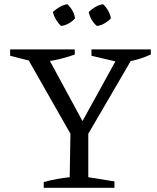

<svg xmlns="http://www.w3.org/2000/svg" viewBox="-20 -889 743 909"><path d="M335 -218 104 -624V-645H192L384 -291H357L552 -645H613L614 -626L376 -218ZM187 0V-27Q219 -36 249.5 -41.5Q280 -47 310 -50L314 -285H398V-50L522 -30V0ZM153 -593 28 -625V-655H334V-631Q290 -615 245 -605.5Q200 -596 153 -593ZM549 -593 413 -625V-655H694V-631Q659 -615 623 -605.5Q587 -596 549 -593ZM299 -869Q313 -856 323 -838.5Q333 -821 335 -802Q324 -789 306 -778.5Q288 -768 269 -766Q256 -778 245.5 -795.5Q235 -813 230 -832Q244 -845 261.5 -855.5Q279 -866 299 -869ZM468 -869Q482 -856 492 -838.5Q502 -821 505 -802Q493 -789 475 -778.5Q457 -768 439 -766Q424 -778 414 -795.5Q404 -813 400 -832Q413 -845 430.5 -855.5Q448 -866 468 -869Z"/></svg>

Font: Piazzolla Thin
Style: Regular
Weight: 400
Version: Version 2.001